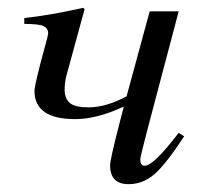

<svg xmlns="http://www.w3.org/2000/svg" viewBox="-20 -461 522 490"><path d="M436 -122 450 -113Q402 -40 373 -15.5Q344 9 308 9Q261 9 261 -39Q261 -53 283 -139L296 -189Q227 -157 172 -157Q68 -157 68 -229Q68 -245 96 -347Q103 -372 103 -376Q103 -388 92 -394Q81 -400 42 -400V-415Q108 -422 192 -441L196 -438L149 -266Q145 -250 145 -232Q145 -209 158.5 -198Q172 -187 206 -187Q250 -187 303 -215L362 -432H436L357 -133Q338 -60 338 -55Q338 -38 349 -38Q372 -38 436 -122Z"/></svg>

Font: STIX MathJax Alphabets
Style: Italic
Weight: 400
Italic angle: -16.33°
Designer: MicroPress Inc., with final additions and corrections provided by Coen Hoffman, Elsevier (retired)
Version: Version 1.1.1